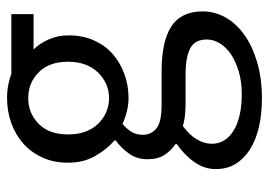

<svg xmlns="http://www.w3.org/2000/svg" viewBox="-129 -409 762 544"><g transform="rotate(-90 252.0 -137.0)"><path d="M116.7 82Q116.7 121.1 154.3 144Q191.9 167 257.8 167Q293 167 321.5 158.4Q350.1 149.9 370.1 136.5Q390.1 123 401.1 105Q412.1 86.9 412.1 67.9Q412.1 34.2 387 21Q361.8 7.8 314 7.8H230Q215.8 7.8 199.5 6.3Q183.1 4.9 167 0Q141.1 19 128.9 40Q116.7 61 116.7 82ZM44.9 92.8Q44.9 62 64 33.9Q83 5.9 115.7 -17.1V-21Q98.1 -32.2 85.4 -51.5Q72.8 -70.8 72.8 -100.1Q72.8 -130.9 89.8 -153.8Q106.9 -176.8 126 -189.9V-193.8Q102.1 -213.9 82.5 -247.3Q63 -280.8 63 -325.2Q63 -365.2 77.4 -397.2Q91.8 -429.2 116.9 -451.7Q142.1 -474.1 175.5 -486.1Q209 -498 246.1 -498Q266.1 -498 283.4 -494.6Q300.8 -491.2 314.9 -485.8H483.9V-422.9H383.8Q400.9 -405.8 412.4 -379.9Q423.8 -354 423.8 -323.2Q423.8 -284.2 409.9 -252.7Q396 -221.2 372.1 -199.7Q348.1 -178.2 315.4 -166Q282.7 -153.8 246.1 -153.8Q228 -153.8 209 -158.4Q189.9 -163.1 172.9 -170.9Q160.2 -160.2 151.1 -146.5Q142.1 -132.8 142.1 -112.8Q142.1 -89.8 159.9 -75Q177.7 -60.1 228 -60.1H321.8Q406.7 -60.1 449.2 -32.5Q491.7 -4.9 491.7 56.2Q491.7 89.8 474.9 120.4Q458 150.9 426 173.8Q394 196.8 348.4 210.4Q302.7 224.1 246.1 224.1Q200.7 224.1 163.8 215.6Q127 207 100.3 189.9Q73.7 172.9 59.3 148.9Q44.9 125 44.9 92.8ZM246.1 -209Q267.1 -209 285.4 -217Q303.7 -225.1 318.4 -240Q333 -254.9 341.1 -276.4Q349.1 -297.9 349.1 -325.2Q349.1 -378.9 319.1 -408.4Q289.1 -438 246.1 -438Q203.1 -438 173.1 -408.4Q143.1 -378.9 143.1 -325.2Q143.1 -297.9 150.9 -276.4Q158.7 -254.9 173.3 -240Q188 -225.1 206.5 -217Q225.1 -209 246.1 -209Z"/></g></svg>

Font: Pyidaungsu ZawDecode
Style: Regular
Weight: 400
Designer: Sun Tun
Foundry: Your Own Font Foundry
Version: Version 2.50